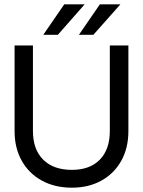

<svg xmlns="http://www.w3.org/2000/svg" viewBox="-20 -861 660 889"><path d="M537.5 -841 412.5 -700H345.5L442.5 -841ZM372 -841 248 -700H180.5L277.5 -841ZM47.5 -650.5H132.5V-254.5Q132.5 -169 180 -121.8Q227.5 -74.5 313 -74.5Q396 -74.5 442.2 -121.8Q488.5 -169 488.5 -254.5V-650.5H574.5V-254.5Q574.5 -175.5 541.5 -116.5Q508.5 -57.5 449.5 -24.8Q390.5 8 313 8Q233.5 8 173.8 -24.8Q114 -57.5 80.8 -116.5Q47.5 -175.5 47.5 -254.5Z"/></svg>

Font: Overused Grotesk
Style: Regular
Weight: 450
Version: Version 0.004